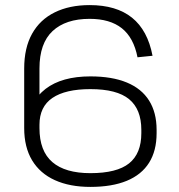

<svg xmlns="http://www.w3.org/2000/svg" viewBox="-20 -727 703 754"><path d="M75 -458Q75 -539 106 -594.5Q137 -650 195 -678.5Q253 -707 332 -707Q437 -707 498.5 -657.5Q560 -608 579 -508L520 -502Q505 -579 458.5 -616Q412 -653 332 -653Q238 -653 186.5 -605Q135 -557 135 -458V-224H75ZM335 7Q254 7 195.5 -19.5Q137 -46 106 -97.5Q75 -149 75 -224L95 -237Q95 -329 159 -378Q223 -427 335 -427Q420 -427 478 -403Q536 -379 565.5 -332Q595 -285 595 -217V-204Q595 -135 565.5 -88Q536 -41 478 -17Q420 7 335 7ZM335 -47Q439 -47 487 -85.5Q535 -124 535 -204V-217Q535 -298 487 -337.5Q439 -377 335 -377Q237 -377 186 -342.5Q135 -308 135 -237V-224Q135 -134 185.5 -90.5Q236 -47 335 -47Z"/></svg>

Font: Pathway Extreme 8pt Thin
Style: Regular
Weight: 100
Version: Version 1.001;gftools[0.9.26]